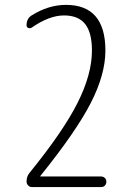

<svg xmlns="http://www.w3.org/2000/svg" viewBox="-20 -760 540 780"><path d="M87.9 -22.5Q87.9 -43.9 100.6 -58.6Q236.3 -225.6 294.9 -341.8Q353.5 -458 353.5 -554.7Q353.5 -627.9 325.7 -662.6Q297.9 -697.3 240.2 -697.3Q179.7 -697.3 108.4 -647.5Q101.6 -643.6 94.7 -646.5Q87.9 -649.4 87.9 -657.2Q87.9 -684.6 108.4 -697.3Q176.8 -740.2 248 -740.2Q408.2 -740.2 408.2 -554.7Q408.2 -458 349.1 -342.3Q290 -226.6 144.5 -45.9Q143.6 -44.9 143.6 -43.9Q143.6 -43 144.5 -43H390.6Q399.4 -43 405.8 -37.1Q412.1 -31.2 412.1 -22Q412.1 -12.7 406.2 -6.3Q400.4 0 390.6 0H109.4Q100.6 0 94.2 -6.8Q87.9 -13.7 87.9 -22.5Z"/></svg>

Font: Rounded Mgen+ 1mn light
Style: Regular
Weight: 200
Designer: [Source Han Sans]
Ryoko NISHIZUKA  (kana & ideographs); Paul D. Hunt (Latin, Greek & Cyrillic); Wenlong ZHANG  (bopomofo
Version: Version 1.059.20150602